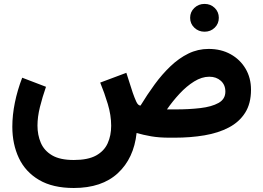

<svg xmlns="http://www.w3.org/2000/svg" viewBox="-20 -687 1312 958"><path d="M928.7 -598.1Q928.7 -627.4 949.7 -647.5Q970.7 -667.5 1000.5 -667.5Q1030.8 -667.5 1051.3 -647.5Q1071.8 -627.4 1071.8 -598.1Q1071.8 -568.8 1051.3 -548.8Q1030.8 -528.8 1000.5 -528.8Q970.7 -528.8 949.7 -548.8Q928.7 -568.8 928.7 -598.1ZM348.1 251Q243.2 251 175 210.9Q106.9 170.9 74.2 101.6Q41.5 32.2 41.5 -54.7Q41.5 -112.8 54.2 -175Q66.9 -237.3 90.8 -299.3L209.5 -253.9Q191.4 -202.1 179.2 -152.8Q167 -103.5 167 -60.5Q167 -13.7 183.6 25.4Q200.2 64.5 239.7 87.9Q279.3 111.3 348.1 111.3Q418.9 111.3 459.5 88.9Q500 66.4 517.3 27.8Q534.7 -10.7 534.7 -59.6Q534.7 -112.3 517.8 -168.2Q501 -224.1 480 -274.9L610.4 -323.7L642.6 -223.6Q650.9 -199.7 659.9 -179.9Q668.9 -160.2 681.2 -160.2Q714.4 -214.8 751.5 -265.6Q788.6 -316.4 830.6 -356.4Q872.6 -396.5 919.9 -419.7Q967.3 -442.9 1021 -442.9Q1083 -442.9 1130.6 -416.5Q1178.2 -390.1 1205.3 -344.2Q1232.4 -298.3 1232.4 -239.3Q1232.4 -170.4 1203.1 -124.3Q1173.8 -78.1 1121.6 -50.8Q1069.3 -23.4 1000 -11.7Q930.7 0 851.1 0H825.7Q773.9 0 734.6 -6.8Q695.3 -13.7 661.6 -23.4Q647.9 103 568.1 177Q488.3 251 348.1 251ZM1024.4 -304.2Q986.8 -304.2 948.7 -280.5Q910.6 -256.8 876 -219.5Q841.3 -182.1 813 -141.1H857.4Q923.3 -141.1 979.7 -147.7Q1036.1 -154.3 1070.3 -173.3Q1104.5 -192.4 1104.5 -230Q1104.5 -263.7 1081.8 -283.9Q1059.1 -304.2 1024.4 -304.2Z"/></svg>

Font: Vazirmatn RD FD ExtraBold
Style: Regular
Weight: 800
Designer: Saber Rastikerdar
Foundry: Saber Rastikerdar
Version: Version 33.003